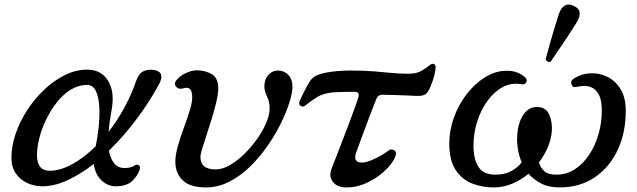

<svg xmlns="http://www.w3.org/2000/svg" viewBox="-20 -809 2791 841"><path d="M166 7Q130 7 99 -7.5Q68 -22 49 -50Q30 -78 30 -118Q30 -169 48.5 -223Q67 -277 99.5 -327Q132 -377 174.5 -417Q217 -457 265 -480.5Q313 -504 362 -504Q424 -504 454 -454.5Q484 -405 468 -322Q459 -274 456 -232Q494 -281 525 -338Q556 -395 577 -456Q587 -487 608.5 -497Q630 -507 657 -502Q680 -498 685.5 -482.5Q691 -467 677 -441Q634 -361 577 -285.5Q520 -210 457 -149Q464 -113 480.5 -93Q497 -73 525 -73Q542 -73 553 -76.5Q564 -80 571 -85Q578 -90 587 -85.5Q596 -81 592 -67Q585 -42 560.5 -17.5Q536 7 487 7Q451 7 423.5 -20Q396 -47 391 -91Q333 -46 275.5 -19.5Q218 7 166 7ZM197 -61Q244 -61 296.5 -90Q349 -119 399 -168Q407 -204 412 -250Q417 -296 415 -339Q413 -382 400.5 -409.5Q388 -437 361 -437Q324 -437 290.5 -416.5Q257 -396 230 -362Q203 -328 183 -287Q163 -246 152.5 -205Q142 -164 142 -130Q142 -61 197 -61Z M882 12Q812 12 780 -19.5Q748 -51 748 -101Q748 -130 759 -169Q770 -208 785 -248.5Q800 -289 811 -324.5Q822 -360 822 -383Q822 -435 783 -422Q763 -416 751.5 -429Q740 -442 753 -458Q768 -477 794.5 -489Q821 -501 841 -501Q878 -501 907 -484.5Q936 -468 936 -423Q936 -399 928 -364.5Q920 -330 908.5 -292.5Q897 -255 885.5 -220Q874 -185 866 -159Q858 -133 858 -122Q858 -95 874 -81Q890 -67 925 -67Q955 -67 987.5 -86Q1020 -105 1051 -135.5Q1082 -166 1107 -201.5Q1132 -237 1146.5 -272Q1161 -307 1161 -333Q1161 -357 1155.5 -371.5Q1150 -386 1144.5 -398.5Q1139 -411 1138 -427Q1137 -459 1154.5 -479.5Q1172 -500 1198 -500Q1224 -500 1242.5 -481.5Q1261 -463 1261 -428Q1261 -403 1248 -361Q1235 -319 1210.5 -269Q1186 -219 1151.5 -169.5Q1117 -120 1075 -79Q1033 -38 984 -13Q935 12 882 12Z M1497 12Q1457 12 1438 -12.5Q1419 -37 1433 -72Q1436 -79 1447.5 -109Q1459 -139 1475 -180Q1491 -221 1507 -263.5Q1523 -306 1535 -339.5Q1547 -373 1551 -387Q1553 -395 1549 -401Q1545 -407 1533 -407Q1517 -407 1496.5 -406.5Q1476 -406 1458.5 -405.5Q1441 -405 1433 -404Q1393 -399 1367.5 -383Q1342 -367 1316 -346Q1308 -339 1297.5 -345Q1287 -351 1292 -365Q1296 -375 1304.5 -392.5Q1313 -410 1323 -428.5Q1333 -447 1341 -458Q1357 -481 1406 -490.5Q1455 -500 1515 -500Q1576 -500 1618 -496.5Q1660 -493 1695 -489.5Q1730 -486 1768 -486Q1806 -486 1827.5 -499.5Q1849 -513 1862 -523Q1872 -532 1880.5 -528.5Q1889 -525 1888 -512Q1886 -486 1875 -454Q1864 -422 1854 -407Q1846 -395 1833 -391.5Q1820 -388 1802 -389Q1786 -390 1759 -391Q1732 -392 1703.5 -393Q1675 -394 1655 -394Q1637 -394 1630 -379Q1626 -370 1616.5 -345.5Q1607 -321 1595 -289Q1583 -257 1571 -225Q1559 -193 1550.5 -169.5Q1542 -146 1539 -138Q1526 -97 1565 -97Q1581 -97 1604 -106Q1627 -115 1648.5 -127.5Q1670 -140 1681 -149Q1692 -158 1705 -152Q1718 -146 1713 -128Q1709 -112 1690.5 -88Q1672 -64 1642.5 -41.5Q1613 -19 1576 -3.5Q1539 12 1497 12Z M2142 12Q2092 12 2047.5 -5.5Q2003 -23 1975.5 -65Q1948 -107 1948 -180Q1948 -239 1968.5 -295Q1989 -351 2024 -396.5Q2059 -442 2103.5 -470Q2148 -498 2196 -499Q2222 -500 2243.5 -492Q2265 -484 2278 -472Q2291 -462 2285.5 -449.5Q2280 -437 2265 -440Q2220 -448 2182 -427.5Q2144 -407 2115 -367Q2086 -327 2070 -276Q2054 -225 2054 -172Q2054 -111 2076 -77.5Q2098 -44 2149 -44Q2191 -44 2219.5 -59.5Q2248 -75 2265 -98Q2253 -127 2248.5 -156Q2244 -185 2245 -206Q2247 -268 2272 -306Q2297 -344 2340 -340Q2373 -337 2386.5 -305.5Q2400 -274 2397 -233Q2391 -165 2341 -98Q2347 -75 2364 -59.5Q2381 -44 2417 -44Q2462 -44 2498.5 -68Q2535 -92 2561.5 -132.5Q2588 -173 2602 -222.5Q2616 -272 2616 -324Q2616 -371 2603 -394.5Q2590 -418 2571.5 -426Q2553 -434 2534 -432.5Q2515 -431 2503 -428Q2489 -424 2483.5 -439Q2478 -454 2492 -464Q2526 -486 2565.5 -488Q2605 -490 2640.5 -472.5Q2676 -455 2698.5 -418Q2721 -381 2721 -324Q2721 -227 2685 -151Q2649 -75 2584 -31.5Q2519 12 2431 12Q2383 12 2350 -5.5Q2317 -23 2295 -48Q2264 -22 2225 -5Q2186 12 2142 12ZM2392 -539Q2385 -536 2378.5 -539.5Q2372 -543 2370 -549Q2371 -553 2376.5 -573.5Q2382 -594 2390 -622.5Q2398 -651 2407 -680.5Q2416 -710 2423 -732.5Q2430 -755 2434 -762Q2442 -778 2456.5 -786Q2471 -794 2493 -783Q2516 -773 2518.5 -756.5Q2521 -740 2513 -725Q2510 -717 2497.5 -697Q2485 -677 2468 -651.5Q2451 -626 2434.5 -601.5Q2418 -577 2406 -559.5Q2394 -542 2392 -539Z"/></svg>

Font: Zen Old Mincho SemiBold
Style: Regular
Weight: 600
Version: Version 1.500